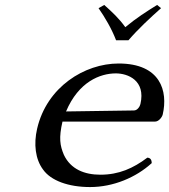

<svg xmlns="http://www.w3.org/2000/svg" viewBox="-20 -747 685 777"><path d="M449.8 -584H499.8C539.4 -630 587.8 -675 631.8 -714L615.8 -727C572.6 -700 532.8 -675 487.1 -637C461.4 -673 434.1 -698 401.8 -727L378.8 -714C405.1 -676 431.7 -631 449.8 -584ZM247.3 -296C298 -416 384.9 -450 448.9 -450C496.9 -450 570.4 -422 548.3 -326C546 -316 536.3 -300.2 522.3 -300ZM576.2 -109C519.2 -66 461.2 -40 386.2 -40C322 -40 266.3 -62 238.7 -120C222.5 -158 217.6 -189 232.9 -255H607.9C621.9 -255 635.8 -272 638.6 -284C660.3 -378 630.1 -490 460.1 -490C322.1 -490 169.2 -395 130.2 -226C115.9 -164 122.8 -103 154.1 -61C185.7 -16 256.7 10 344.7 10C438.7 10 530.7 -29 594.1 -87C593.6 -98 590.9 -108 576.2 -109Z"/></svg>

Font: Linux Libertine Mono O
Style: Mono Oblique
Weight: 400
Italic angle: -13°
Designer: Philipp H. Poll
Foundry: Philipp H. Poll
Version: Version 5.1.7